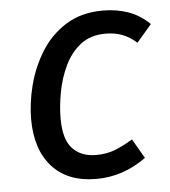

<svg xmlns="http://www.w3.org/2000/svg" viewBox="-45 -580 562 633"><g transform="rotate(-5 236.0 -263.5)"><path d="M319.1 -539.1Q363.2 -539.1 401.8 -525.6Q440.3 -512 472.3 -481L422.9 -423.5Q398.9 -444.5 375 -453.4Q351 -462.4 320.1 -462.4Q270.2 -462.4 237.3 -436.5Q204.4 -410.6 185 -369.7Q165.6 -328.8 157.1 -282.9Q148.6 -237 148.6 -196.2Q148.6 -127.4 177.1 -97Q205.5 -66.6 255.3 -66.6Q290.2 -66.6 318.1 -77.6Q346 -88.6 377 -107.6L414.3 -43Q375.3 -15 334.3 -1.5Q293.2 12.1 249.1 12.1Q154.9 12.1 103.2 -45Q51.6 -102.1 51.6 -203.1Q51.6 -255.1 66.1 -313.1Q80.7 -371.1 112.2 -422.6Q143.8 -474.1 194.9 -506.6Q246 -539.1 319.1 -539.1Z"/></g></svg>

Font: Fira Sans Variable
Style: Italic
Weight: 397
Italic angle: -8°
Designer: Carrois Corporate & Edenspiekermann AG
Foundry: Carrois Corporate GbR & Edenspiekermann AG
Version: Version 4.202